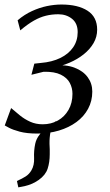

<svg xmlns="http://www.w3.org/2000/svg" viewBox="-20 -568 474 828"><path d="M59 240 53 212.5Q75.5 202.5 90.8 192.8Q106 183 115.5 166.5Q128.5 144.5 127 113.2Q125.5 82 132 51.5Q136.5 30.5 150.5 13Q164.5 -4.5 172.5 -15.5L222 -46Q203 -24.5 198 0.2Q193 25 193.5 52.5Q194 64 194.5 75.5Q195 87 194.5 97.5Q194.5 131.5 185.5 159.2Q176.5 187 147 208Q131 219.5 111.8 227Q92.5 234.5 59 240ZM141 8Q95.5 8 65 -0.2Q34.5 -8.5 18.5 -17.2Q2.5 -26 0.5 -27L28 -102Q46 -86.5 66 -70.2Q86 -54 110.2 -43Q134.5 -32 164 -32Q200.5 -32 229.5 -48.2Q258.5 -64.5 275.5 -94.2Q292.5 -124 292.5 -163.5Q292.5 -188.5 281 -210.5Q269.5 -232.5 242.2 -246Q215 -259.5 168 -258.5L115.5 -245.5L128 -293.5L155.5 -296.5Q204.5 -300.5 240.2 -318Q276 -335.5 295.5 -364Q315 -392.5 315 -429.5Q315 -467.5 290.5 -487Q266 -506.5 231.5 -506.5Q203.5 -506.5 178 -500.2Q152.5 -494 126 -479Q99.5 -464 67.5 -437L56 -480.5Q85.5 -505.5 117.8 -520.2Q150 -535 182.5 -541.8Q215 -548.5 245 -548.5Q316 -548.5 357.5 -521.8Q399 -495 399 -440Q399 -409 383.5 -382.2Q368 -355.5 341.2 -334Q314.5 -312.5 279.5 -297.5Q244.5 -282.5 206 -275L210.5 -285.5Q264 -290.5 301.2 -276.2Q338.5 -262 358.2 -235Q378 -208 378 -173Q378 -132.5 360 -99Q342 -65.5 309.8 -41.8Q277.5 -18 234.2 -5Q191 8 141 8Z"/></svg>

Font: Merriweather 60pt Light
Style: Italic
Weight: 300
Italic angle: -7.8°
Version: Version 2.101